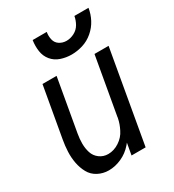

<svg xmlns="http://www.w3.org/2000/svg" viewBox="-182 -846 864 956"><g transform="rotate(-30 250.0 -368.0)"><path d="M161 8Q128 8 99.5 -7Q71 -22 56 -49.5Q41 -77 35 -109Q29 -141 30.5 -174.5Q32 -208 38 -241L89 -530H170L117 -229Q112 -201 112 -173.5Q112 -146 120 -121Q128 -96 149.5 -80Q171 -64 199 -64Q232 -64 262.5 -84Q293 -104 308 -135Q323 -164 329 -194L330 -199V-201L388 -530H469L376 0H295L307 -67Q302 -61 297 -55Q271 -25 234.5 -8.5Q198 8 161 8ZM289 -584Q257 -584 227.5 -594Q198 -604 179 -627Q160 -650 155.5 -681Q151 -712 156 -744H237Q233 -722 238 -700.5Q243 -679 261 -667.5Q279 -656 301 -656Q324 -656 346 -667.5Q368 -679 380 -700Q392 -721 396 -744H477Q472 -711 456 -680.5Q440 -650 413 -627Q386 -604 353.5 -594Q321 -584 289 -584Z"/></g></svg>

Font: Iosevka SS08
Style: Italic
Weight: 400
Italic angle: -10°
Monospace: yes
Designer: Belleve Invis
Foundry: Belleve Invis
Version: 2.1.0; ttfautohint (v1.8.2)